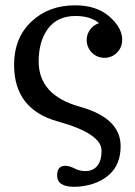

<svg xmlns="http://www.w3.org/2000/svg" viewBox="-20 -513 515 732"><path d="M367.2 61.5Q367.2 -3.9 200.4 -50Q33.7 -96.2 33.7 -265.6Q33.7 -368.2 99.4 -430.4Q165 -492.7 266.6 -492.7Q348.1 -492.7 397 -450Q445.8 -407.2 445.8 -362.3Q445.8 -346.7 440.7 -334.2Q435.5 -321.8 426 -312.3Q416.5 -302.7 404.1 -297.6Q391.6 -292.5 378.4 -292.5Q364.7 -292.5 352.3 -297.6Q339.8 -302.7 330.3 -312.3Q320.8 -321.8 315.7 -334.2Q310.5 -346.7 310.5 -360.4Q310.5 -373.5 315.7 -386Q320.8 -398.4 330.3 -408Q339.8 -417.5 352.5 -422.9Q355 -423.8 357.9 -424.8Q323.7 -452.1 268.6 -452.1Q199.2 -452.1 163.3 -404.1Q127.4 -356 127.4 -278.8Q127.4 -149.9 283.7 -106.4Q439.9 -63 439.9 43.9Q439.9 113.3 397.5 151.9Q370.1 176.8 333.7 188Q297.4 199.2 262.7 199.2Q197.8 199.2 197.8 155.8Q197.8 119.1 229 119.1Q244.6 119.1 264.2 129.2Q283.7 139.2 304.2 139.2Q335.4 139.2 351.3 118.9Q367.2 98.6 367.2 61.5Z"/></svg>

Font: Munson
Style: Regular
Weight: 400
Designer: Paul James MIller
Foundry: High-Logic / Made with FontCreator
Version: Version 2.10;May 5, 2019;FontCreator 11.5.0.2430 64-bit